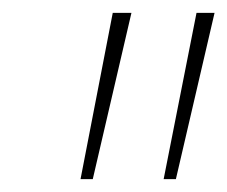

<svg xmlns="http://www.w3.org/2000/svg" viewBox="-20 -734 353 298"><path d="M234 -456 285 -714H313L253 -456ZM105 -456 155 -714H184L124 -456Z"/></svg>

Font: Noto Sans SemiCondensed Thin
Style: Italic
Weight: 100
Width: 4
Italic angle: -12°
Designer: Monotype Design Team
Foundry: Monotype Imaging Inc.
Version: Version 2.013; ttfautohint (v1.8.4.7-5d5b)